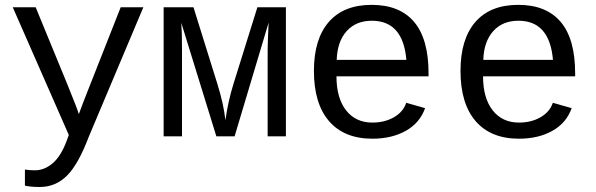

<svg xmlns="http://www.w3.org/2000/svg" viewBox="-20 -558 2440 786"><path d="M142.6 207.5Q106.4 207.5 82 202.1V136.2Q100.6 139.2 123 139.2Q161.6 139.2 195.6 110.4Q229.5 81.5 252.9 18.6L261.7 -5.4L32.2 -528.3H126L254.9 -214.8Q299.3 -105.5 302.7 -90.8L322.8 -144.5L474.1 -528.3H566.9L344.2 0Q300.8 114.7 254.2 161.1Q207.5 207.5 142.6 207.5Z M1075.7 0V-353.5Q1075.7 -379.4 1079.6 -465.3L940.4 0H865.7L722.2 -464.4Q725.1 -427.7 725.1 -353.5V0H649.9V-528.3H772L869.6 -215.3Q895.5 -132.8 902.8 -65.9Q913.6 -143.6 936 -215.3L1033.7 -528.3H1150.4V0Z M1357.4 -245.6Q1357.4 -156.7 1396.7 -106.4Q1436 -56.2 1504.4 -56.2Q1554.7 -56.2 1592.5 -77.9Q1630.4 -99.6 1643.1 -137.2L1720.2 -115.2Q1698.7 -54.7 1641.4 -22.5Q1584 9.8 1504.4 9.8Q1389.2 9.8 1327.1 -62Q1265.1 -133.8 1265.1 -267.6Q1265.1 -397.9 1325.9 -468Q1386.7 -538.1 1501.5 -538.1Q1616.2 -538.1 1675.3 -468.3Q1734.4 -398.4 1734.4 -257.3V-245.6ZM1502.4 -473.1Q1437 -473.1 1398.9 -430.4Q1360.8 -387.7 1358.4 -313H1643.6Q1629.9 -473.1 1502.4 -473.1Z M1957.5 -245.6Q1957.5 -156.7 1996.8 -106.4Q2036.1 -56.2 2104.5 -56.2Q2154.8 -56.2 2192.6 -77.9Q2230.5 -99.6 2243.2 -137.2L2320.3 -115.2Q2298.8 -54.7 2241.5 -22.5Q2184.1 9.8 2104.5 9.8Q1989.3 9.8 1927.2 -62Q1865.2 -133.8 1865.2 -267.6Q1865.2 -397.9 1926 -468Q1986.8 -538.1 2101.6 -538.1Q2216.3 -538.1 2275.4 -468.3Q2334.5 -398.4 2334.5 -257.3V-245.6ZM2102.5 -473.1Q2037.1 -473.1 1999 -430.4Q1960.9 -387.7 1958.5 -313H2243.7Q2230 -473.1 2102.5 -473.1Z"/></svg>

Font: Courier New
Style: Regular
Weight: 400
Designer: Steve Matteson
Foundry: Ascender Corporation
Version: Version 2.00.3